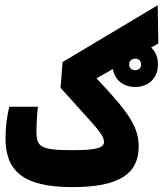

<svg xmlns="http://www.w3.org/2000/svg" viewBox="-20 -725 638 749"><path d="M262.2 4.9C445.8 4.9 521 -47.4 521 -153.3C521 -228 485.4 -283.7 356.4 -419.4L420.4 -455.6C427.7 -412.1 461.9 -385.7 507.3 -385.7C557.6 -385.7 596.2 -418.5 596.2 -473.6C596.2 -502.4 586.4 -524.4 569.8 -539.6L597.7 -555.2L595.2 -704.6L224.1 -482.9L216.3 -382.3C347.2 -234.9 385.7 -203.1 385.7 -170.9C385.7 -147.5 353 -139.2 262.2 -139.2C133.8 -139.2 122.1 -153.3 122.1 -215.3C122.1 -235.4 124 -274.4 127.9 -308.6H16.6C6.8 -273.9 1.5 -227.5 1.5 -185.5C1.5 -60.5 66.9 4.9 262.2 4.9ZM507.3 -451.2C494.6 -451.2 483.9 -458.5 483.9 -473.6C483.9 -487.3 493.7 -496.1 507.8 -496.1C521 -496.1 530.3 -487.8 530.3 -473.6C530.3 -459.5 521 -451.2 507.3 -451.2Z"/></svg>

Font: CaskaydiaCove Nerd Font
Style: Bold
Weight: 700
Designer: Aaron Bell
Foundry: Saja Typeworks
Version: Version 2111.1;Nerd Fonts 2.3.0